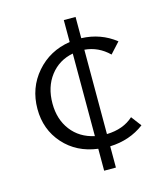

<svg xmlns="http://www.w3.org/2000/svg" viewBox="-102 -643 699 820"><g transform="rotate(-15 247.0 -233.0)"><path d="M461 -46Q396 3 309 6V100H257V3Q164 -9 107 -73Q50 -137 50 -228Q50 -321 108 -388Q166 -455 257 -469V-566H309V-472Q394 -469 459 -418L416 -371Q370 -416 309 -421V-48Q382 -50 427 -91ZM118 -234Q118 -164 155 -115.5Q192 -67 257 -53V-418Q194 -406 156 -356.5Q118 -307 118 -234Z"/></g></svg>

Font: EauTestSC
Style: Regular
Weight: 400
Designer: Christian Thalmann (Catharsis Fonts)
Version: Version 0.001;PS 000.001;hotconv 1.0.88;makeotf.lib2.5.64775